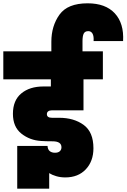

<svg xmlns="http://www.w3.org/2000/svg" viewBox="-32 -1050 764 1159"><path d="M533 -802Q535 -832 526.5 -847Q518 -862 501 -862Q481 -862 473.5 -847.5Q466 -833 466 -801V-740H589V-571H472V-384H281Q267 -384 259 -378Q251 -372 251 -361Q251 -339 282 -339H325Q414 -339 473 -296Q532 -253 532 -155Q532 -77 486 -28Q440 21 362 21Q333 21 307.5 13.5Q282 6 265 -5V89H72V-169H255Q256 -148 268 -138Q280 -128 300 -128Q319 -128 329 -137Q339 -146 339 -161Q339 -197 285 -197Q244 -197 216 -199Q148 -203 97 -243.5Q46 -284 46 -363Q46 -444 96.5 -486Q147 -528 230 -528H275V-571H-12V-740H278V-798Q278 -893 327 -961.5Q376 -1030 497 -1030Q605 -1030 661 -969.5Q717 -909 711 -802Z"/></svg>

Font: Fz Poppins Black
Style: Regular
Weight: 900
Designer: Ninad Kale (Devanagari), Jonny Pinhorn (Latin)
Foundry: Indian Type Foundry
Version: Vit hóa bi Vntype.Com & FontZin.Com